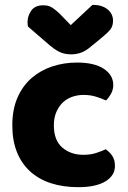

<svg xmlns="http://www.w3.org/2000/svg" viewBox="-20 -760 529 795"><path d="M326 -367Q301 -367 278.5 -359Q256 -351 239.5 -335Q223 -319 213 -295.5Q203 -272 203 -241Q203 -179 238 -149Q273 -119 325 -119Q355 -119 378 -126.5Q401 -134 418 -142Q437 -128 446.5 -112Q456 -96 456 -73Q456 -33 416.5 -9Q377 15 304 15Q241 15 190.5 -1.5Q140 -18 104.5 -50.5Q69 -83 50 -130.5Q31 -178 31 -241Q31 -307 52.5 -356Q74 -405 111 -437Q148 -469 196.5 -485Q245 -501 299 -501Q371 -501 410 -475Q449 -449 449 -408Q449 -389 440 -372.5Q431 -356 419 -344Q402 -352 378 -359.5Q354 -367 326 -367ZM273 -656 363 -740Q402 -740 425 -721.5Q448 -703 448 -674Q448 -652 436.5 -637.5Q425 -623 400 -603L355 -566Q335 -549 315.5 -542Q296 -535 276 -535Q262 -535 251 -537Q240 -539 228.5 -544Q217 -549 203 -559Q189 -569 170 -586L96 -650Q95 -655 94.5 -659Q94 -663 94 -668Q94 -694 109.5 -716Q125 -738 158 -738Q168 -738 176.5 -736.5Q185 -735 194 -729.5Q203 -724 214 -715Q225 -706 239 -691Z"/></svg>

Font: Baloo Paaji 2 ExtraBold
Style: Regular
Weight: 800
Designer: Shuchita Grover, Noopur Datye and Ek Type
Foundry: Ek Type
Version: Version 1.640;hotconv 1.0.111;makeotfexe 2.5.65597; ttfautoh